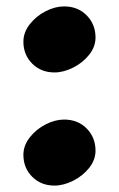

<svg xmlns="http://www.w3.org/2000/svg" viewBox="-20 -569 370 599"><path d="M278 -452Q278 -423 258 -398Q238 -373 208 -358Q178 -343 150 -343Q108 -343 80.5 -370.5Q53 -398 53 -439Q53 -468 73 -493.5Q93 -519 122.5 -534Q152 -549 180 -549Q223 -549 250.5 -521Q278 -493 278 -452ZM278 -99Q278 -70 258 -45Q238 -20 208 -5Q178 10 150 10Q108 10 80.5 -17.5Q53 -45 53 -86Q53 -115 73 -140.5Q93 -166 122.5 -181Q152 -196 180 -196Q223 -196 250.5 -168Q278 -140 278 -99Z"/></svg>

Font: Inknut Antiqua
Style: Bold
Weight: 700
Designer: Claus Eggers Sørensen
Foundry: Claus Eggers Sørensen
Version: Version 1.003; ttfautohint (v1.8.2) -l 8 -r 50 -G 200 -x 14 